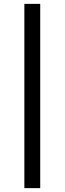

<svg xmlns="http://www.w3.org/2000/svg" viewBox="-20 -760 335 993"><path d="M106 -740H188V213H106Z"/></svg>

Font: Inria Sans
Style: Regular
Weight: 400
Designer: Black Foundry Team
Foundry: Black Foundry
Version: Version 1.2; ttfautohint (v1.8.3)